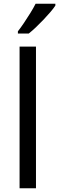

<svg xmlns="http://www.w3.org/2000/svg" viewBox="-20 -1010 317 1030"><path d="M173 0H85V-760H173ZM277 -980Q268 -966 251 -946Q234 -926 213.5 -904.5Q193 -883 172.5 -863.5Q152 -844 134 -830H76V-842Q91 -861 108.5 -887Q126 -913 143 -940.5Q160 -968 171 -990H277Z"/></svg>

Font: Noto Sans Kawi
Style: Regular
Weight: 400
Designer: Fadhl Haqq
Version: Version 1.000